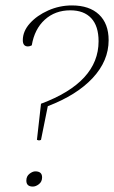

<svg xmlns="http://www.w3.org/2000/svg" viewBox="-20 -675 420 707"><path d="M123 -158Q122 -158 116 -160L131 -293Q343 -372 343 -523Q343 -579 316 -608Q289 -637 239 -637Q183 -637 145 -602.5Q107 -568 97 -508Q89 -504 83 -504Q64 -504 64 -527Q64 -560 90 -589Q116 -618 157.5 -636.5Q199 -655 245 -655Q309 -655 344.5 -621.5Q380 -588 380 -527Q380 -451 321.5 -388Q263 -325 156 -284L131 -160Q129 -159 127 -158.5Q125 -158 123 -158ZM101 12Q77 12 77 -10Q77 -26 88.5 -35Q100 -44 110 -44Q135 -44 135 -22Q135 -6 123.5 3Q112 12 101 12Z"/></svg>

Font: Petrona Thin
Style: Italic
Weight: 100
Italic angle: -9°
Designer: Ringo R. Seeber
Foundry: Ringo R. Seeber
Version: Version 2.001; ttfautohint (v1.8.3)